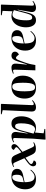

<svg xmlns="http://www.w3.org/2000/svg" viewBox="1599 -2406 1034 4272"><g transform="rotate(-90 2116.0 -270.0)"><path d="M323 -532Q414 -532 454.5 -497Q495 -462 495 -408Q495 -364 475.5 -338Q456 -312 425 -297Q394 -282 360 -274.5Q326 -267 297 -261L198 -240Q200 -117 229.5 -67.5Q259 -18 317 -18Q360 -18 396.5 -44.5Q433 -71 466 -111L477 -101Q470 -91 454 -72Q438 -53 413 -33Q388 -13 352.5 0.5Q317 14 270 14Q156 14 98 -51Q40 -116 40 -224Q40 -315 74.5 -384.5Q109 -454 172.5 -493Q236 -532 323 -532ZM364 -415Q364 -459 352.5 -487Q341 -515 308 -515Q255 -515 228.5 -448.5Q202 -382 198 -257L272 -275Q303 -283 323.5 -296.5Q344 -310 354 -338Q364 -366 364 -415Z M863 -311 916 -353Q963 -389 974.5 -410Q986 -431 957 -451L916 -479Q922 -502 939.5 -517Q957 -532 984 -532Q1014 -532 1030 -513.5Q1046 -495 1046 -473Q1046 -452 1035.5 -432.5Q1025 -413 997.5 -387Q970 -361 917 -322L873 -287L962 -92Q980 -52 992 -39.5Q1004 -27 1021 -27Q1037 -27 1051 -33.5Q1065 -40 1077 -47L1087 -32Q1063 -15 1027.5 -1.5Q992 12 940 12Q890 12 860 -10.5Q830 -33 808 -82L743 -221L640 -143Q597 -111 603.5 -87.5Q610 -64 642 -52L682 -36Q677 -11 658 3.5Q639 18 614 18Q582 18 567 -3Q552 -24 552 -51Q552 -80 572 -110Q592 -140 643 -178L732 -245L639 -453Q628 -478 618.5 -485.5Q609 -493 599 -493Q588 -493 571.5 -487Q555 -481 542 -475L535 -489Q547 -496 570.5 -506Q594 -516 622 -524Q650 -532 675 -532Q729 -532 754 -513Q779 -494 796 -459Z M1182 -454Q1182 -474 1176.5 -484.5Q1171 -495 1155 -495Q1139 -495 1121.5 -487.5Q1104 -480 1092 -473L1084 -489Q1097 -498 1120 -508Q1143 -518 1171 -525Q1199 -532 1226 -532Q1277 -532 1300 -498.5Q1323 -465 1314 -408L1281 -175L1289 -173L1323 -303Q1339 -366 1358 -418Q1377 -470 1410.5 -501Q1444 -532 1504 -532Q1584 -532 1624 -470.5Q1664 -409 1664 -312Q1664 -224 1634 -150Q1604 -76 1546.5 -31Q1489 14 1407 14Q1383 14 1352 7Q1321 0 1303 -10L1286 184L1384 202L1382 220L1150 227L1145 217L1167 -56ZM1443 -451Q1420 -451 1403.5 -436Q1387 -421 1371 -379Q1355 -337 1335 -257L1279 -41Q1337 -8 1382 -8Q1420 -8 1448.5 -48Q1477 -88 1492.5 -158.5Q1508 -229 1508 -322Q1508 -390 1493 -420.5Q1478 -451 1443 -451Z M1801 -728 1709 -750 1712 -767H1930L1941 -757L1913 -79Q1912 -56 1917.5 -46Q1923 -36 1938 -36Q1970 -36 2013 -74L2024 -62Q2012 -49 1988.5 -31Q1965 -13 1933 0.5Q1901 14 1865 14Q1824 14 1803 -1.5Q1782 -17 1775.5 -42Q1769 -67 1771 -95Z M2296 14Q2217 14 2164 -18Q2111 -50 2085 -107Q2059 -164 2059 -239Q2059 -317 2086 -384Q2113 -451 2173.5 -491.5Q2234 -532 2333 -532Q2449 -532 2509 -464.5Q2569 -397 2569 -281Q2569 -224 2554 -171Q2539 -118 2507 -76.5Q2475 -35 2423 -10.5Q2371 14 2296 14ZM2307 -7Q2351 -7 2373 -40.5Q2395 -74 2403 -135.5Q2411 -197 2411 -281Q2411 -400 2394.5 -457Q2378 -514 2324 -514Q2287 -514 2264 -487Q2241 -460 2230.5 -398.5Q2220 -337 2220 -236Q2220 -117 2238.5 -62Q2257 -7 2307 -7Z M2702 -459Q2702 -476 2698 -486.5Q2694 -497 2679 -497Q2670 -497 2656.5 -493.5Q2643 -490 2619 -481L2612 -498Q2636 -510 2674.5 -521Q2713 -532 2747 -532Q2800 -532 2820.5 -501.5Q2841 -471 2836 -417L2814 -187H2820L2886 -394Q2908 -463 2936 -497.5Q2964 -532 3017 -532Q3055 -532 3079 -510.5Q3103 -489 3103 -456Q3103 -424 3085 -402.5Q3067 -381 3040 -366L3007 -405Q2983 -432 2966 -432Q2957 -432 2947 -425.5Q2937 -419 2925 -397.5Q2913 -376 2897 -330Q2877 -278 2864.5 -242Q2852 -206 2844 -179.5Q2836 -153 2830.5 -130Q2825 -107 2820 -81L2805 0H2687Z M3409 -532Q3500 -532 3540.5 -497Q3581 -462 3581 -408Q3581 -364 3561.5 -338Q3542 -312 3511 -297Q3480 -282 3446 -274.5Q3412 -267 3383 -261L3284 -240Q3286 -117 3315.5 -67.5Q3345 -18 3403 -18Q3446 -18 3482.5 -44.5Q3519 -71 3552 -111L3563 -101Q3556 -91 3540 -72Q3524 -53 3499 -33Q3474 -13 3438.5 0.5Q3403 14 3356 14Q3242 14 3184 -51Q3126 -116 3126 -224Q3126 -315 3160.5 -384.5Q3195 -454 3258.5 -493Q3322 -532 3409 -532ZM3450 -415Q3450 -459 3438.5 -487Q3427 -515 3394 -515Q3341 -515 3314.5 -448.5Q3288 -382 3284 -257L3358 -275Q3389 -283 3409.5 -296.5Q3430 -310 3440 -338Q3450 -366 3450 -415Z M4126 -71Q4125 -55 4130 -43.5Q4135 -32 4153 -32Q4173 -32 4191 -43Q4209 -54 4222 -64L4232 -51Q4223 -41 4198.5 -25.5Q4174 -10 4142.5 2Q4111 14 4079 14Q4023 14 4000 -20Q3977 -54 3987 -108L4037 -393L4028 -395L3983 -216Q3971 -169 3958.5 -128Q3946 -87 3927 -55Q3908 -23 3878.5 -4.5Q3849 14 3804 14Q3750 14 3714.5 -15.5Q3679 -45 3661.5 -95Q3644 -145 3644 -206Q3644 -294 3673.5 -368Q3703 -442 3760 -487Q3817 -532 3899 -532Q3923 -532 3953 -525.5Q3983 -519 4001 -509L4010 -731L3912 -749L3915 -767H4144L4150 -757ZM3861 -71Q3885 -71 3902 -85.5Q3919 -100 3935.5 -144Q3952 -188 3974 -274L4027 -477Q3969 -510 3924 -510Q3866 -510 3833 -427.5Q3800 -345 3800 -199Q3800 -132 3813.5 -101.5Q3827 -71 3861 -71Z"/></g></svg>

Font: Literata 72pt
Style: Bold Italic
Weight: 700
Italic angle: -2°
Designer: Latin by Veronika Burian and Jose Scaglione. Greek by Irene Vlachou. Cyrillic by Vera Evstafieva
Foundry: TypeTogether
Version: Version 3.002